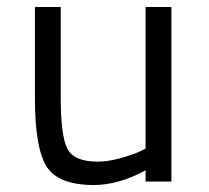

<svg xmlns="http://www.w3.org/2000/svg" viewBox="-20 -520 599 550"><path d="M397 -500H471V0H397V-32Q319 10 249 10Q147 10 113.5 -43Q80 -96 80 -239V-500H154V-240Q154 -131 173 -94Q192 -57 260 -57Q289 -57 323.5 -66.5Q358 -76 378 -85L397 -94Z"/></svg>

Font: TitilliumText22L Rg
Style: Regular
Weight: 400
Designer: Campivisivi
Foundry: Campivisivi
Version: 1.000